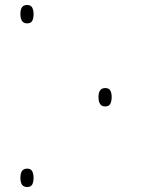

<svg xmlns="http://www.w3.org/2000/svg" viewBox="-20 -743 570 772"><path d="M89 -649Q62 -649 62 -687Q62 -723 89 -723Q104 -723 109.5 -712.5Q115 -702 115 -687Q115 -669 109.5 -659Q104 -649 89 -649ZM403 -315Q376 -315 376 -353Q376 -389 403 -389Q418 -389 423.5 -379Q429 -369 429 -353Q429 -336 423.5 -325.5Q418 -315 403 -315ZM89 9Q62 9 62 -28Q62 -65 89 -65Q104 -65 109.5 -54.5Q115 -44 115 -28Q115 -11 109.5 -1Q104 9 89 9Z"/></svg>

Font: Noto Sans Mono Condensed Thin
Style: Regular
Weight: 100
Width: 3
Designer: Monotype Design Team
Foundry: Monotype Imaging Inc.
Version: Version 2.014; ttfautohint (v1.8.4.7-5d5b)